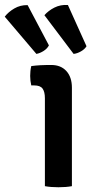

<svg xmlns="http://www.w3.org/2000/svg" viewBox="-94 -765 390 789"><path d="M201.5 0Q177.5 4.5 146 4.5Q114.5 4.5 90.5 0V-361.5Q90.5 -387.5 81 -400.8Q71.5 -414 46.5 -414H34.5Q30 -433 30 -453Q30 -462.5 31 -472.8Q32 -483 34.5 -493.5Q54 -496 72 -497Q90 -498 101.5 -498H116.5Q156 -498 178.8 -473Q201.5 -448 201.5 -404.5ZM19.5 -744 107 -578.5Q100 -565 85 -555.5Q70 -546 55.5 -543.5L-74.5 -696.5Q-59.5 -716 -35.2 -730.2Q-11 -744.5 19.5 -744ZM185 -744.5 261.5 -575Q254 -562.5 238.5 -553.8Q223 -545 208.5 -543.5L88.5 -702.5Q104.5 -721 129.5 -733.8Q154.5 -746.5 185 -744.5Z"/></svg>

Font: Signika Negative Light Medium
Style: Regular
Weight: 500
Version: Version 2.001